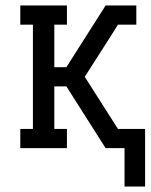

<svg xmlns="http://www.w3.org/2000/svg" viewBox="-20 -540 549 700"><path d="M434 140V0H365L222 -225H178V-70H224V0H54V-70H100V-450H54V-520H224V-450H178V-295H222L365 -520H477V-450H410L376 -396L289 -260L410 -70H509V140Z"/></svg>

Font: Iosevka Gothic
Style: Regular
Weight: 400
Monospace: yes
Designer: Belleve Invis
Foundry: Belleve Invis
Version: Version 15.5.1; ttfautohint (v1.8.4)